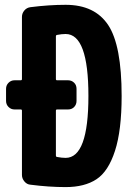

<svg xmlns="http://www.w3.org/2000/svg" viewBox="-20 -760 540 790"><path d="M250 -110.4Q343.8 -110.4 343.8 -365.2Q343.8 -620.1 250 -620.1Q234.4 -620.1 213.9 -616.2Q210 -615.2 210 -610.4V-434.6Q210 -429.7 214.8 -429.7H259.8Q274.4 -429.7 284.7 -419.9Q294.9 -410.2 294.9 -394.5V-344.7Q294.9 -330.1 285.2 -319.8Q275.4 -309.6 259.8 -309.6H214.8Q210 -309.6 210 -304.7V-120.1Q210 -115.2 213.9 -114.3Q234.4 -110.4 250 -110.4ZM250 -740.2Q370.1 -740.2 425.3 -656.7Q480.5 -573.2 480.5 -365.2Q480.5 -223.6 453.1 -139.2Q425.8 -54.7 377 -22.5Q328.1 9.8 250 9.8Q181.6 9.8 105.5 0Q90.8 -1 80.6 -13.2Q70.3 -25.4 70.3 -40V-304.7Q70.3 -309.6 65.4 -309.6H40Q25.4 -309.6 15.1 -319.8Q4.9 -330.1 4.9 -344.7V-394.5Q4.9 -409.2 15.1 -419.4Q25.4 -429.7 40 -429.7H65.4Q70.3 -429.7 70.3 -434.6V-690.4Q70.3 -705.1 80.1 -716.8Q89.8 -728.5 105.5 -730.5Q181.6 -740.2 250 -740.2Z"/></svg>

Font: Rounded-L Mgen+ 1m bold
Style: Bold
Weight: 700
Designer: [Source Han Sans]
Ryoko NISHIZUKA  (kana & ideographs); Paul D. Hunt (Latin, Greek & Cyrillic); Wenlong ZHANG  (bopomofo
Version: Version 1.059.20150602